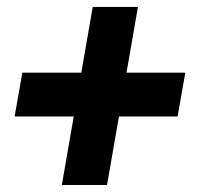

<svg xmlns="http://www.w3.org/2000/svg" viewBox="-20 -609 574 558"><path d="M380.9 -588.9H249.5L216.3 -397.9H44.9L22.5 -270.5H194.3L159.7 -71.3H291L325.7 -270.5H496.1L518.6 -397.9H347.7Z"/></svg>

Font: Roboto
Style: Bold Italic
Weight: 700
Italic angle: -12°
Designer: Google
Version: Version 2.137; 2017